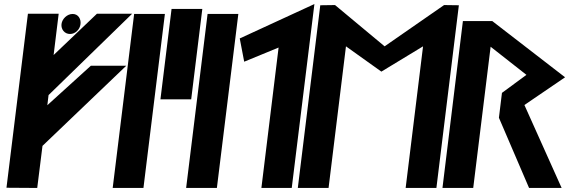

<svg xmlns="http://www.w3.org/2000/svg" viewBox="-20 -929 2813 949"><path d="M164 0 190 -208 604 -604H429L214 -409L220 -459L633 -861H459L245 -657L270 -861H118L12 -1ZM326 -761C353 -761 375 -784 378 -810C381 -835 367 -860 339 -860C312 -860 287 -836 284 -810C281 -784 299 -761 326 -761Z M689 0 795 -860H643L537 0Z M925 -438 980 -885H828L773 -438Z M1052 0 1158 -860H1006L900 0Z M1534 -909 1165 -739 1187 -624 1357 -694 1272 0H1422Z M1985 0H2137L2248 -903L2175 -904L1881 -700L1636 -904L1563 -903L1452 0H1604L1690 -700L1865 -575L2071 -700Z M2572 -410 2773 -547 2413 -825H2268L2167 0H2319L2405 -698L2582 -559L2461 -470L2446 -347L2595 0H2756Z"/></svg>

Font: Ny Stormning
Style: SvKr
Weight: 900
Designer: Robert Jablonski, Mew Too
Foundry: Cannot Into Space Fonts
Version: Version 0.90